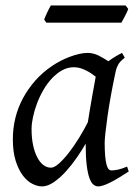

<svg xmlns="http://www.w3.org/2000/svg" viewBox="-20 -646 490 686"><path d="M293.9 -209.5Q297.4 -231.9 301.5 -256.6Q305.7 -281.2 309.6 -303.5Q313.5 -325.7 316.9 -343.8Q320.3 -361.8 321.8 -371.1V-372.1Q314.5 -377.9 305.7 -383.8Q296.9 -389.6 287.1 -394.5Q277.3 -399.4 266.6 -402.6Q255.9 -405.8 244.1 -405.8Q221.7 -405.8 201.9 -394.8Q182.1 -383.8 165.3 -365.7Q148.4 -347.7 135 -324.5Q121.6 -301.3 112.3 -276.6Q103 -252 97.9 -228Q92.8 -204.1 92.8 -185.1Q92.8 -153.3 98.1 -127.9Q103.5 -102.5 112.8 -84.5Q122.1 -66.4 134.8 -56.6Q147.5 -46.9 162.1 -46.9Q173.8 -46.9 190.4 -61.5Q207 -76.2 225.3 -99.6Q243.7 -123 261.7 -152.1Q279.8 -181.2 293.9 -209.5ZM400.9 -411.1Q399.9 -410.2 399.9 -410.2Q396.5 -403.3 394 -394Q391.6 -384.8 389.2 -371.1Q381.8 -335.9 375.2 -299.1Q368.7 -262.2 364 -229.5Q359.4 -196.8 356.7 -171.9Q354 -147 354 -136.2Q354 -108.4 355.7 -89.4Q357.4 -70.3 360.4 -58.8Q363.3 -47.4 367.7 -42.2Q372.1 -37.1 377.9 -37.1Q387.7 -37.1 401.1 -39.8Q414.6 -42.5 434.1 -50.8L439.9 -33.2Q397.5 -5.4 371.3 7.3Q345.2 20 331.1 20Q322.3 20 314.2 13.9Q306.2 7.8 299.8 -9Q293.5 -25.9 289.8 -55.7Q286.1 -85.4 286.1 -132.8Q273.4 -110.4 255.1 -83.7Q236.8 -57.1 215.8 -33.9Q194.8 -10.7 172.6 4.6Q150.4 20 129.9 20Q113.8 20 95.5 10.7Q77.1 1.5 61.8 -18.8Q46.4 -39.1 36.1 -71Q25.9 -103 25.9 -148.9Q25.9 -187.5 34.9 -224.4Q43.9 -261.2 62 -294.9Q80.1 -328.6 106.2 -358.2Q132.3 -387.7 167 -411.1Q180.2 -419.9 196 -428.2Q211.9 -436.5 228.8 -442.9Q245.6 -449.2 262.2 -453.1Q278.8 -457 293.9 -457Q304.2 -457 314 -454.3Q323.7 -451.7 332.8 -447.3Q341.8 -442.9 350.6 -437.5Q359.4 -432.1 367.2 -427.2Q378.4 -435.5 390.9 -443.1Q403.3 -450.7 416 -457L425.8 -439.9Q416 -432.1 410.2 -426Q404.3 -419.9 400.4 -411.1H400.9ZM438 -614.3Q436.5 -608.9 433.3 -602.1Q430.2 -595.2 426.5 -588.4Q422.9 -581.5 419.4 -575.2Q416 -568.8 413.6 -564.9H145.5L137.7 -576.7Q139.6 -581.5 142.6 -588.1Q145.5 -594.7 148.7 -601.6Q151.9 -608.4 155.3 -615Q158.7 -621.6 161.6 -626.5H428.7L438 -614.3Z"/></svg>

Font: Gentium
Style: Italic
Weight: 400
Italic angle: -7°
Designer: J. Victor Gaultney
Version: Version 1.02; 2005; OFL release